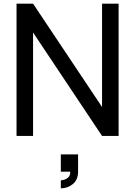

<svg xmlns="http://www.w3.org/2000/svg" viewBox="-20 -740 736 1045"><path d="M311 285V241.5Q317.5 241.5 330 238Q342.5 234.5 352.8 224.2Q363 214 362 194.5H311V100.5H405V194.5Q405 238 376.8 261.5Q348.5 285 311 285ZM70 0V-720H160L535.5 -157.5V-720H625.5V0H535.5L160 -563V0Z"/></svg>

Font: Manrope ExtraLight Medium
Style: Regular
Weight: 500
Version: Version 4.504